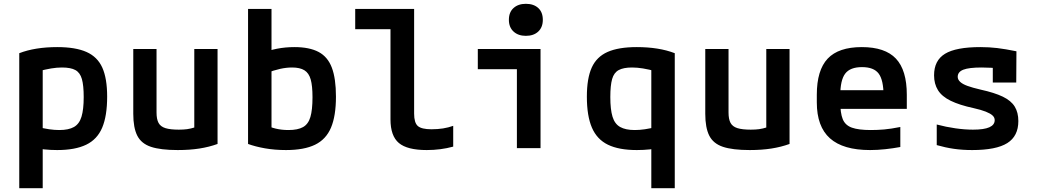

<svg xmlns="http://www.w3.org/2000/svg" viewBox="-20 -777 5440 1007"><path d="M81 -498Q164 -530 280 -530Q376 -530 433.5 -504.5Q491 -479 516.5 -422.5Q542 -366 542 -270Q542 -169 516 -107.5Q490 -46 432 -18Q374 10 280 10Q244 10 211.5 6.5Q179 3 150 -4L171 -113Q210 -103 238 -99Q266 -95 291 -95Q340 -95 368 -111Q396 -127 407.5 -165Q419 -203 419 -268Q419 -329 409.5 -362.5Q400 -396 375.5 -409.5Q351 -423 305 -423Q278 -423 248 -418Q218 -413 176 -402L204 -467V210H81Z M912 10Q822 10 771.5 -7Q721 -24 700 -65.5Q679 -107 679 -180V-520H801V-187Q801 -152 811.5 -132.5Q822 -113 847.5 -105Q873 -97 918 -97Q942 -97 961 -99.5Q980 -102 1003.5 -109.5Q1027 -117 1062 -131L999 -54V-520H1121V-22Q1077 -6 1026 2Q975 10 912 10Z M1480 10Q1421 10 1370 1Q1319 -8 1281 -22V-730H1404V-66L1372 -123Q1395 -110 1426 -102.5Q1457 -95 1493 -95Q1542 -95 1569.5 -110.5Q1597 -126 1608 -163.5Q1619 -201 1619 -267Q1619 -327 1609.5 -360.5Q1600 -394 1576.5 -408.5Q1553 -423 1512 -423Q1482 -423 1450 -416Q1418 -409 1372 -392L1350 -495Q1389 -513 1433 -521.5Q1477 -530 1524 -530Q1603 -530 1651 -504.5Q1699 -479 1720.5 -422Q1742 -365 1742 -270Q1742 -169 1716 -107.5Q1690 -46 1632.5 -18Q1575 10 1480 10Z M2218 10Q2116 10 2072 -27Q2028 -64 2028 -151V-624H1843V-730H2152V-181Q2152 -133 2171.5 -116Q2191 -99 2243 -99Q2276 -99 2304 -103.5Q2332 -108 2357 -117V-8Q2324 1 2289.5 5.5Q2255 10 2218 10Z M2691 0V-414H2486V-520H2815V0ZM2738 -589Q2698 -589 2673.5 -611.5Q2649 -634 2649 -673Q2649 -713 2673.5 -735Q2698 -757 2738 -757Q2779 -757 2803 -735Q2827 -713 2827 -673Q2827 -634 2803 -611.5Q2779 -589 2738 -589Z M3396 210V-467L3424 -402Q3383 -413 3352.5 -418Q3322 -423 3295 -423Q3250 -423 3225 -409.5Q3200 -396 3190.5 -362.5Q3181 -329 3181 -268Q3181 -203 3192.5 -165Q3204 -127 3232.5 -111Q3261 -95 3309 -95Q3334 -95 3362 -99Q3390 -103 3429 -113L3450 -4Q3421 3 3388.5 6.5Q3356 10 3320 10Q3226 10 3168.5 -18Q3111 -46 3084.5 -107.5Q3058 -169 3058 -270Q3058 -366 3083.5 -422.5Q3109 -479 3166.5 -504.5Q3224 -530 3320 -530Q3436 -530 3519 -498V210Z M3912 10Q3822 10 3771.5 -7Q3721 -24 3700 -65.5Q3679 -107 3679 -180V-520H3801V-187Q3801 -152 3811.5 -132.5Q3822 -113 3847.5 -105Q3873 -97 3918 -97Q3942 -97 3961 -99.5Q3980 -102 4003.5 -109.5Q4027 -117 4062 -131L3999 -54V-520H4121V-22Q4077 -6 4026 2Q3975 10 3912 10Z M4543 10Q4402 10 4333 -51.5Q4264 -113 4264 -240V-280Q4264 -409 4321 -469.5Q4378 -530 4500 -530Q4622 -530 4679 -469.5Q4736 -409 4736 -280V-206H4333V-304H4645L4614 -272V-275Q4614 -357 4588.5 -391Q4563 -425 4501 -425Q4439 -425 4413 -391Q4387 -357 4387 -275V-245Q4387 -184 4400 -152Q4413 -120 4448 -107.5Q4483 -95 4547 -95Q4582 -95 4617 -98Q4652 -101 4702 -111V-6Q4665 1 4623.5 5.5Q4582 10 4543 10Z M5079 10Q5027 10 4982.5 3.5Q4938 -3 4893 -16V-124Q4942 -111 4991 -104Q5040 -97 5083 -97Q5141 -97 5169 -109.5Q5197 -122 5197 -147Q5197 -161 5185.5 -171.5Q5174 -182 5150 -191.5Q5126 -201 5086 -210Q5012 -226 4966 -248.5Q4920 -271 4899.5 -304Q4879 -337 4879 -382Q4879 -460 4936.5 -495Q4994 -530 5122 -530Q5168 -530 5210 -525Q5252 -520 5311 -508L5310 -344H5187V-484L5241 -416Q5207 -420 5180 -421.5Q5153 -423 5129 -423Q5062 -423 5032.5 -411.5Q5003 -400 5003 -374Q5003 -360 5015.5 -348Q5028 -336 5054 -326.5Q5080 -317 5123 -307Q5196 -291 5239.5 -270Q5283 -249 5302 -218Q5321 -187 5321 -142Q5321 -63 5263 -26.5Q5205 10 5079 10Z"/></svg>

Font: M PLUS Code Latin Expanded SemiBold
Style: Regular
Weight: 600
Width: 7
Designer: Coji Morishita
Foundry: UNDERFOREST DESIGN
Version: Version 1.002; ttfautohint (v1.8.3)